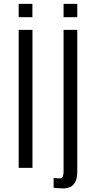

<svg xmlns="http://www.w3.org/2000/svg" viewBox="-20 -891 505 1019"><path d="M79.1 0V-732.4H152.3V0ZM79.1 -799.8V-870.6H151.9V-799.8ZM317.4 108.9Q301.8 108.9 286.9 107.7Q272 106.4 264.6 105.5V53.7Q272 54.2 279.8 54.9Q287.6 55.7 296.4 55.7Q309.1 55.7 313.2 45.4Q317.4 35.2 317.4 21.5V-732.4H390.1V16.6Q390.1 54.7 379.6 74.5Q369.1 94.2 352.5 101.6Q335.9 108.9 317.4 108.9ZM317.4 -799.8V-870.6H390.1V-799.8Z"/></svg>

Font: Antonio Thin
Style: Regular
Weight: 250
Designer: Vernon Adams
Foundry: Vernon Adams
Version: Version 1.002